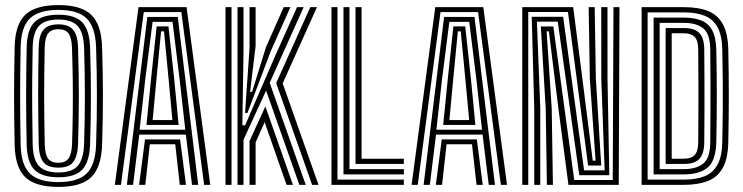

<svg xmlns="http://www.w3.org/2000/svg" viewBox="-20 -724 2910 752"><path d="M209 8.1Q118.8 8.1 79.1 -30Q39.4 -68.1 37.4 -155.7Q36.3 -208.8 35.7 -256.1Q35.1 -303.4 35.1 -348.9Q35.1 -394.4 35.7 -441.4Q36.3 -488.5 37.4 -540.9Q39.4 -628.3 79.1 -666.2Q118.9 -704.1 209 -704.1Q298 -704.1 337.4 -666Q376.8 -627.9 379.8 -540.9Q381.6 -489.8 382.3 -443.1Q383.1 -396.5 383.1 -350.7Q383.1 -304.9 382.4 -257.1Q381.6 -209.3 379.8 -155.7Q376.6 -68.6 337.6 -30.3Q298.6 8.1 209 8.1ZM209 -10.8Q285.9 -10.8 319.8 -44.9Q353.7 -79 356.3 -156.6Q358 -209.1 358.8 -255.8Q359.6 -302.5 359.6 -347.4Q359.6 -392.3 358.8 -439.3Q358 -486.3 356.3 -539.8Q353.7 -617.3 319.9 -651.2Q286 -685.2 209 -685.2Q132.8 -685.2 97.7 -652.3Q62.7 -619.3 60.9 -540.3Q59.9 -489.3 59.3 -442.1Q58.8 -394.8 58.8 -348.7Q58.8 -302.5 59.3 -255.1Q59.9 -207.7 60.9 -156.4Q62.7 -77.3 97.6 -44Q132.5 -10.8 209 -10.8ZM209 -29.7Q143.8 -29.7 114.9 -59.1Q86 -88.5 84.5 -157Q83.4 -206.6 82.9 -253.3Q82.3 -300.1 82.3 -346.1Q82.3 -392.2 82.9 -440.1Q83.4 -488 84.5 -539.9Q86 -607.8 114.9 -637.1Q143.8 -666.3 209 -666.3Q273.7 -666.3 302 -636.7Q330.3 -607 332.8 -539.1Q334.6 -485.3 335.3 -437.6Q336.1 -389.9 336.1 -344.7Q336.1 -299.5 335.2 -253.6Q334.3 -207.7 332.8 -157.5Q330.3 -90 302.2 -59.8Q274.1 -29.7 209 -29.7ZM209 -48.5Q262.4 -48.5 284.8 -74.9Q307.2 -101.2 309.3 -159.3Q310.8 -204.6 311.6 -250.4Q312.3 -296.3 312.4 -343.2Q312.5 -390.1 311.7 -438.7Q311 -487.4 309.3 -538.1Q307.2 -596.9 284 -622.2Q260.8 -647.5 209 -647.5Q156.4 -647.5 132.8 -622.5Q109.3 -597.5 108 -539.3Q106.7 -475.5 106.2 -414.1Q105.6 -352.6 106.2 -289.5Q106.7 -226.4 108 -157.4Q109.3 -98.8 132.8 -73.7Q156.4 -48.5 209 -48.5ZM209 -67.4Q166.4 -67.4 149.6 -89.5Q132.8 -111.6 131.7 -157.2Q130.7 -211.2 130 -258.4Q129.4 -305.6 129.4 -350.4Q129.4 -395.1 129.9 -441.2Q130.5 -487.3 131.5 -538.8Q132.7 -587.2 150.7 -607.9Q168.8 -628.6 209 -628.6Q246.8 -628.6 265.4 -608.6Q284 -588.6 285.8 -537.5Q287.2 -490 288 -442.7Q288.8 -395.4 288.8 -348.4Q288.8 -301.4 288 -254.5Q287.2 -207.5 285.8 -160.5Q284.1 -113.4 267.6 -90.4Q251.1 -67.4 209 -67.4ZM209 -86.4Q236 -86.4 248.4 -103.4Q260.8 -120.4 262.2 -160Q264.3 -223.6 265 -284.1Q265.7 -344.5 265 -406.6Q264.2 -468.7 262 -536.8Q260.6 -576.1 248.6 -592.8Q236.6 -609.6 209 -609.6Q180.7 -609.6 168.3 -593Q156 -576.5 155.1 -537.9Q154 -486 153.5 -438.9Q152.9 -391.9 152.9 -346.6Q152.9 -301.3 153.6 -255.1Q154.2 -208.8 155.3 -158.2Q156.2 -119.3 168.3 -102.9Q180.5 -86.4 209 -86.4Z M429.8 0 522.5 -696H710.7L803.5 0H779.5L690.2 -676.7H543L453.8 0ZM524.8 0 547.9 -178H685.3L708.5 0H684.2L666.4 -158.9H566.8L549.1 0ZM476.9 0 557.1 -657.6H676.2L756.4 0H732.1L707.9 -196.9H525.4L501.2 0ZM526.8 -215.8H705.7L683.4 -414.5L655.7 -638.4H577.6L549.1 -414.5ZM553.6 -234.7 571.6 -414.5 593.5 -620.7H639.8L662.3 -414.5L679.7 -234.7ZM577.9 -253.7H655.3L640.3 -414.5L622.4 -601.4H610.9L592.9 -414.5Z M910.3 0V-696H933.8V-527.2L929.2 -233.1H940L1058.3 -506.3L1143.4 -696H1169.4L1036.3 -399.6L1177.5 0H1152.4L1022.2 -369.2L933.8 -176.8V0ZM957.4 0V-171.7L1019.4 -307.2L1127.4 0H1102.4L1016.5 -245.4L981.1 -166.3V0ZM863.2 0V-696H886.8V0ZM1202.5 0 1061.6 -398.5 1195.4 -696H1221.4L1087.2 -397.3L1227.5 0ZM939.8 -281.7 957.4 -536V-696H981.1V-543.6L959.5 -364.2H967.3L1021.9 -539.8L1091.2 -696H1117.4L1040.7 -524.1L949.2 -281.7Z M1278.2 0V-696H1301.8V-20.5H1561.8V0ZM1325.3 -41V-696H1348.8V-61.5H1561.8V-41ZM1372.4 -81.8V-696H1396.1V-102.3H1561.8V-81.8Z M1592.1 0 1684.8 -696H1872.9L1965.7 0H1941.7L1852.5 -676.7H1705.3L1616.1 0ZM1687 0 1710.2 -178H1847.5L1870.8 0H1846.4L1828.7 -158.9H1729.1L1711.4 0ZM1639.2 0 1719.4 -657.6H1838.4L1918.6 0H1894.3L1870.1 -196.9H1687.7L1663.5 0ZM1689.1 -215.8H1867.9L1845.6 -414.5L1817.9 -638.4H1739.9L1711.4 -414.5ZM1715.8 -234.7 1733.8 -414.5 1755.7 -620.7H1802.1L1824.5 -414.5L1841.9 -234.7ZM1740.1 -253.7H1817.6L1802.6 -414.5L1784.6 -601.4H1773.2L1755.2 -414.5Z M2025.5 0V-696H2225L2261.2 -414L2301.6 -94.6H2312.7L2290.2 -415L2285.6 -696H2309.2L2313.8 -415L2334.8 -75.7H2283.4L2204.5 -677.1H2049V0ZM2072.5 0V-298.6L2062.6 -658.2H2185.6L2267.7 -56.8H2348.2L2335.1 -415L2334.9 -696H2359.3L2359.4 -415L2366.5 -37.8H2248.8L2164.5 -639.2H2082.9L2096.1 -298.6V0ZM2122 0 2117.4 -298.6 2098.2 -620.3H2147.2L2229.1 -18.9H2379.9L2382.8 -696H2406.3L2403.4 0H2206.4L2167.1 -299.2L2129.8 -601.4H2120.9L2140.9 -298.6L2145.6 0Z M2493 0V-696H2658.2Q2715.3 -696 2753.5 -680.7Q2791.8 -665.4 2811.5 -628.8Q2831.3 -592.3 2832.5 -528.6Q2833.5 -481.3 2834 -437.7Q2834.5 -394 2834.5 -351Q2834.5 -308 2834 -263Q2833.5 -218 2832.5 -168.2Q2831.3 -101.9 2810.3 -65.3Q2789.4 -28.8 2750.8 -14.4Q2712.3 0 2658 0ZM2516.5 -20.5H2658Q2706 -20.5 2739.2 -33.5Q2772.3 -46.6 2790.1 -78.8Q2807.9 -111.1 2809 -168.6Q2810.5 -234.7 2810.9 -292.2Q2811.2 -349.6 2810.8 -406.7Q2810.3 -463.8 2809 -528.2Q2807.9 -585.3 2790.3 -617.4Q2772.6 -649.5 2739.5 -662.5Q2706.3 -675.5 2658.2 -675.5H2516.5ZM2540 -41V-655H2658.2Q2697.6 -655 2725.7 -644.3Q2753.8 -633.5 2769.1 -605.9Q2784.4 -578.2 2785.5 -527.6Q2786.5 -479.8 2787 -435.8Q2787.5 -391.7 2787.5 -348.7Q2787.5 -305.7 2787 -261.5Q2786.5 -217.2 2785.5 -169.2Q2783.9 -94.9 2751.7 -67.9Q2719.6 -41 2658 -41ZM2563.6 -61.5H2658Q2706.8 -61.5 2734.2 -83.2Q2761.6 -104.9 2761.9 -168.2Q2762.4 -224.6 2762.6 -284.8Q2762.8 -345 2762.7 -406.6Q2762.6 -468.2 2761.9 -528.6Q2761.6 -590.4 2734.8 -612.5Q2708.1 -634.5 2658.2 -634.5H2563.6ZM2587.1 -81.8V-614.2H2658.2Q2699.2 -614.2 2718.7 -595.1Q2738.1 -576 2738.4 -528.6Q2738.9 -472.5 2739.1 -412.2Q2739.3 -351.8 2739.2 -290.2Q2739.1 -228.5 2738.4 -168.2Q2738.1 -120.6 2718.8 -101.2Q2699.4 -81.8 2658 -81.8ZM2610.8 -102.3H2658Q2686.8 -102.3 2700.6 -116.6Q2714.4 -130.8 2714.7 -168.2Q2715.1 -224.2 2715.3 -268.2Q2715.5 -312.3 2715.5 -352Q2715.5 -391.7 2715.3 -434Q2715.1 -476.3 2714.7 -528.8Q2714.4 -566.9 2700 -580.3Q2685.6 -593.7 2658.2 -593.7H2610.8Z"/></svg>

Font: Big Shoulders Inline Display SC Thin
Style: Regular
Weight: 100
Designer: Patric King
Foundry: XO Type Co
Version: Version 2.002